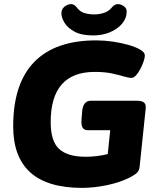

<svg xmlns="http://www.w3.org/2000/svg" viewBox="-20 -904 779 932"><path d="M378 8Q44 8 44 -291Q44 -498 146 -603Q248 -708 447 -708Q486 -708 527.5 -702Q569 -696 603.5 -686Q638 -676 659 -664Q671 -657 677 -650Q683 -643 683 -633Q683 -623 677 -605.5Q671 -588 661.5 -569.5Q652 -551 640.5 -538.5Q629 -526 618 -526Q604 -526 581 -533Q558 -540 523 -547.5Q488 -555 440 -555Q226 -555 226 -311Q226 -218 267.5 -180.5Q309 -143 396 -143Q450 -143 503 -156L515 -272H405Q370 -272 376 -327L379 -365Q384 -415 421 -415H644Q670 -415 680 -405.5Q690 -396 687 -375L658 -97Q657 -78 646 -66.5Q635 -55 607 -41Q561 -18 498.5 -5Q436 8 378 8ZM432 -732Q376 -732 342.5 -750Q309 -768 293.5 -793Q278 -818 278 -839Q278 -860 293.5 -872Q309 -884 326 -884Q341 -884 354 -866Q369 -847 390.5 -840.5Q412 -834 437 -834Q461 -834 484.5 -841.5Q508 -849 523 -868Q536 -884 552 -884Q567 -884 581 -874Q595 -864 595 -849Q595 -816 573 -789.5Q551 -763 514 -747.5Q477 -732 432 -732Z"/></svg>

Font: Asap Semi Expanded Semi Expanded ExtraBold
Style: Italic
Weight: 800
Width: 6
Italic angle: -6°
Designer: Pablo Cosgaya
Foundry: Omnibus-Type
Version: Version 3.001; ttfautohint (v1.8.4.7-5d5b)